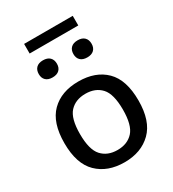

<svg xmlns="http://www.w3.org/2000/svg" viewBox="-217 -1031 1046 1159"><g transform="rotate(-30 306.0 -451.0)"><path d="M306 10Q188.5 10 118 -58.8Q47.5 -127.5 47.5 -271.5Q47.5 -414.5 117 -483.5Q186.5 -552.5 306 -552.5Q425.5 -552.5 494.8 -484Q564 -415.5 564 -272Q564 -129 493.2 -59.5Q422.5 10 306 10ZM306 -75.5Q375 -75.5 415 -119.2Q455 -163 455 -271Q455 -380 415 -423.5Q375 -467 306 -467Q236.5 -467 196.5 -423.8Q156.5 -380.5 156.5 -272.5Q156.5 -163.5 196.5 -119.5Q236.5 -75.5 306 -75.5ZM427 -651Q396 -651 379.8 -666.8Q363.5 -682.5 363.5 -710Q363.5 -738 379.8 -754Q396 -770 427 -770Q457.5 -770 473.8 -754Q490 -738 490 -710Q490 -682.5 473.8 -666.8Q457.5 -651 427 -651ZM185 -651Q154.5 -651 138.2 -666.8Q122 -682.5 122 -710Q122 -738 138.2 -754Q154.5 -770 185 -770Q216 -770 232.2 -754Q248.5 -738 248.5 -710Q248.5 -682.5 232.2 -666.8Q216 -651 185 -651ZM136.5 -845.5V-912.5H475.5V-845.5Z"/></g></svg>

Font: Encode Sans SmExp Md
Style: Regular
Weight: 500
Width: 6
Designer: Multiple Designers
Foundry: Impallari Type
Version: Version 3.002; ttfautohint (v1.8.3) -l 8 -r 50 -G 200 -x 14 